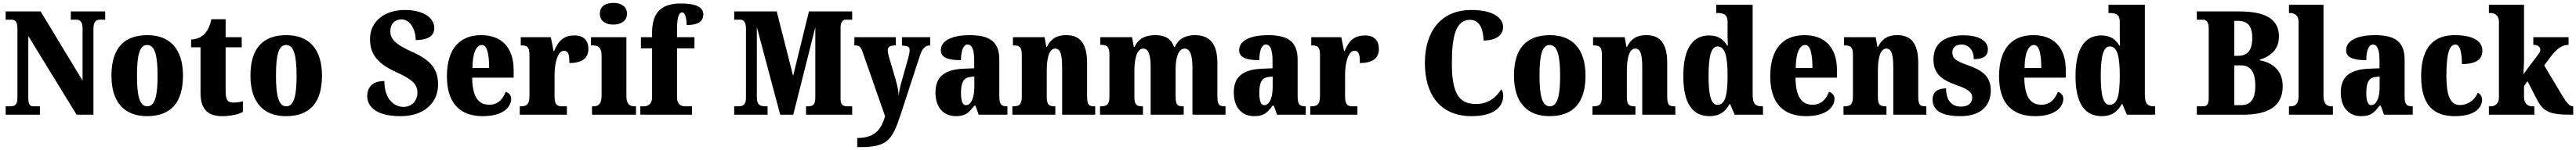

<svg xmlns="http://www.w3.org/2000/svg" viewBox="-20 -793 17755 1037"><path d="M19 0H255V-58H217C187 -58 175 -65 175 -120V-544L508 0H624V-594C624 -641 641 -657 668 -657H705V-714H468V-657H507C530 -657 549 -643 549 -598V-236L260 -714H19V-657H56C79 -657 100 -650 100 -598V-120C100 -65 80 -58 48 -58H19Z M993 10C1156 10 1241 -82 1241 -270C1241 -458 1148 -550 996 -550C833 -550 748 -458 748 -270C748 -82 841 10 993 10ZM995 -58C942 -58 924 -131 924 -270C924 -410 941 -482 994 -482C1047 -482 1066 -410 1066 -270C1066 -131 1048 -58 995 -58Z M1511 10C1584 10 1633 -8 1654 -19V-93C1635 -87 1611 -84 1586 -84C1545 -84 1535 -108 1535 -165V-466H1646V-536H1535V-660H1437C1428 -617 1413 -586 1397 -567C1380 -546 1347 -520 1297 -520V-466H1362V-149C1362 -31 1420 10 1511 10Z M1951 10C2114 10 2199 -82 2199 -270C2199 -458 2106 -550 1954 -550C1791 -550 1706 -458 1706 -270C1706 -82 1799 10 1951 10ZM1953 -58C1900 -58 1882 -131 1882 -270C1882 -410 1899 -482 1952 -482C2005 -482 2024 -410 2024 -270C2024 -131 2006 -58 1953 -58Z M2741 10C2898 10 2999 -78 2999 -208C2999 -305 2960 -372 2826 -432C2694 -490 2670 -530 2670 -576C2670 -632 2704 -659 2747 -659C2810 -659 2845 -583 2845 -516C2940 -516 2973 -552 2973 -600C2973 -660 2912 -724 2769 -724C2634 -724 2530 -647 2530 -524C2530 -431 2568 -361 2701 -299C2797 -255 2857 -222 2857 -154C2857 -102 2823 -54 2761 -54C2699 -54 2629 -104 2629 -233C2570 -233 2511 -209 2511 -128C2511 -72 2551 10 2741 10Z M3307 10C3449 10 3503 -54 3503 -111C3503 -135 3486 -152 3465 -158C3445 -107 3412 -69 3351 -69C3275 -69 3236 -126 3234 -256H3520V-308C3520 -467 3435 -550 3296 -550C3146 -550 3060 -453 3060 -265C3060 -91 3140 10 3307 10ZM3351 -323H3236C3236 -426 3263 -482 3301 -482C3336 -482 3351 -423 3351 -323Z M3562 0H3887V-58H3855C3822 -58 3802 -66 3802 -125V-277C3802 -358 3824 -442 3866 -442C3899 -442 3904 -412 3904 -357C3982 -357 4035 -385 4035 -454C4035 -508 4008 -548 3939 -548C3870 -548 3829 -516 3799 -440H3795L3776 -536H3569V-479H3573C3612 -479 3629 -470 3629 -411V-130C3629 -67 3606 -58 3566 -58H3562Z M4207 -623C4258 -623 4301 -648 4301 -698C4301 -750 4258 -773 4207 -773C4154 -773 4114 -750 4114 -698C4114 -648 4154 -623 4207 -623ZM4060 0H4363V-58H4353C4320 -58 4297 -73 4297 -128V-536H4053V-479H4070C4101 -479 4126 -463 4126 -412V-131C4126 -74 4103 -58 4070 -58H4060Z M4393 0H4749V-58H4702C4682 -58 4646 -65 4646 -120V-459H4766V-536H4646V-589C4646 -679 4660 -707 4682 -707C4706 -707 4712 -650 4712 -620C4807 -620 4827 -656 4827 -694C4827 -729 4802 -769 4671 -769C4526 -769 4474 -694 4474 -567V-536H4397V-459H4474V-120C4474 -65 4434 -58 4418 -58H4393Z M5040 0H5270V-58H5263C5220 -58 5196 -65 5196 -120V-606L5357 0H5447L5599 -605V-121C5599 -73 5586 -58 5549 -58H5535V0H5853V-58H5816C5786 -58 5773 -73 5773 -109V-605C5773 -641 5791 -657 5806 -657H5853V-714H5555L5446 -268L5333 -714H5040V-657H5083C5102 -657 5121 -641 5121 -599V-115C5121 -72 5102 -58 5069 -58H5040Z M5888 161V224H5908C6096 224 6129 176 6188 -4L6320 -409C6336 -458 6356 -478 6388 -479H6391V-536H6196V-479L6201 -478C6235 -475 6249 -471 6249 -446C6249 -431 6243 -403 6239 -391L6187 -206C6182 -186 6177 -162 6174 -132C6172 -157 6166 -198 6153 -241L6107 -398C6102 -415 6098 -432 6098 -446C6098 -467 6112 -479 6150 -479H6154V-536H5868V-479H5873C5899 -479 5911 -473 5925 -433L6080 11C6053 99 6013 161 5888 161Z M6567 10C6630 10 6654 -9 6694 -62H6703L6725 0H6923V-58H6919C6879 -58 6867 -74 6867 -128V-381C6867 -506 6799 -550 6663 -550C6555 -550 6464 -519 6464 -446C6464 -397 6509 -377 6603 -377C6603 -447 6621 -485 6648 -485C6679 -485 6694 -449 6694 -374V-321L6622 -318C6492 -313 6427 -264 6427 -154C6427 -42 6490 10 6567 10ZM6637 -66C6613 -66 6603 -96 6603 -151C6603 -221 6619 -256 6668 -261L6695 -264V-191C6695 -116 6672 -66 6637 -66Z M6957 0H7253V-58H7250C7211 -58 7194 -67 7194 -122V-305C7194 -384 7208 -457 7252 -457C7291 -457 7300 -408 7300 -323V0H7528V-58H7524C7484 -58 7472 -67 7472 -128V-358C7472 -493 7423 -550 7329 -550C7251 -550 7217 -514 7195 -469H7191L7179 -536H6961V-479H6965C7004 -479 7022 -470 7022 -415V-125C7022 -67 7001 -58 6961 -58H6957Z M7561 0H7857V-58H7854C7815 -58 7798 -67 7798 -122V-305C7798 -385 7815 -457 7858 -457C7899 -457 7910 -408 7910 -323V0H8138V-58H8134C8095 -58 8082 -67 8082 -128V-316C8082 -392 8101 -457 8144 -457C8184 -457 8198 -408 8198 -323V0H8426V-58H8422C8383 -58 8370 -67 8370 -128V-358C8370 -493 8314 -550 8217 -550C8140 -550 8096 -515 8077 -468H8072C8052 -524 8011 -550 7944 -550C7858 -550 7821 -515 7799 -469H7794L7782 -536H7563V-483H7566C7605 -483 7626 -474 7626 -418V-125C7626 -67 7604 -58 7565 -58H7561Z M8623 10C8686 10 8710 -9 8750 -62H8759L8781 0H8979V-58H8975C8935 -58 8923 -74 8923 -128V-381C8923 -506 8855 -550 8719 -550C8611 -550 8520 -519 8520 -446C8520 -397 8565 -377 8659 -377C8659 -447 8677 -485 8704 -485C8735 -485 8750 -449 8750 -374V-321L8678 -318C8548 -313 8483 -264 8483 -154C8483 -42 8546 10 8623 10ZM8693 -66C8669 -66 8659 -96 8659 -151C8659 -221 8675 -256 8724 -261L8751 -264V-191C8751 -116 8728 -66 8693 -66Z M9010 0H9335V-58H9303C9270 -58 9250 -66 9250 -125V-277C9250 -358 9272 -442 9314 -442C9347 -442 9352 -412 9352 -357C9430 -357 9483 -385 9483 -454C9483 -508 9456 -548 9387 -548C9318 -548 9277 -516 9247 -440H9243L9224 -536H9017V-479H9021C9060 -479 9077 -470 9077 -411V-130C9077 -67 9054 -58 9014 -58H9010Z M10122 10C10300 10 10340 -73 10340 -131C10340 -146 10335 -166 10326 -175C10297 -130 10247 -74 10152 -74C10029 -74 9986 -156 9986 -358C9986 -547 10015 -656 10111 -656C10182 -656 10204 -580 10204 -513C10296 -513 10339 -554 10339 -606C10339 -671 10267 -724 10121 -724C9910 -724 9800 -575 9800 -358C9800 -137 9907 10 10122 10Z M10659 10C10822 10 10907 -82 10907 -270C10907 -458 10814 -550 10662 -550C10499 -550 10414 -458 10414 -270C10414 -82 10507 10 10659 10ZM10661 -58C10608 -58 10590 -131 10590 -270C10590 -410 10607 -482 10660 -482C10713 -482 10732 -410 10732 -270C10732 -131 10714 -58 10661 -58Z M10955 0H11251V-58H11248C11209 -58 11192 -67 11192 -122V-305C11192 -384 11206 -457 11250 -457C11289 -457 11298 -408 11298 -323V0H11526V-58H11522C11482 -58 11470 -67 11470 -128V-358C11470 -493 11421 -550 11327 -550C11249 -550 11215 -514 11193 -469H11189L11177 -536H10959V-479H10963C11002 -479 11020 -470 11020 -415V-125C11020 -67 10999 -58 10959 -58H10955Z M11762 10C11830 10 11872 -21 11899 -73H11904L11935 0H12130V-58H12122C12079 -58 12059 -75 12059 -137V-760H11808V-703H11816C11854 -703 11886 -696 11886 -642V-590C11886 -551 11886 -508 11888 -478H11883C11859 -518 11824 -548 11759 -548C11647 -548 11581 -460 11581 -267C11581 -75 11647 10 11762 10ZM11816 -68C11772 -68 11755 -135 11755 -268C11755 -400 11772 -472 11817 -472C11870 -472 11886 -400 11886 -269C11886 -136 11870 -68 11816 -68Z M12427 10C12569 10 12623 -54 12623 -111C12623 -135 12606 -152 12585 -158C12565 -107 12532 -69 12471 -69C12395 -69 12356 -126 12354 -256H12640V-308C12640 -467 12555 -550 12416 -550C12266 -550 12180 -453 12180 -265C12180 -91 12260 10 12427 10ZM12471 -323H12356C12356 -426 12383 -482 12421 -482C12456 -482 12471 -423 12471 -323Z M12685 0H12981V-58H12978C12939 -58 12922 -67 12922 -122V-305C12922 -384 12936 -457 12980 -457C13019 -457 13028 -408 13028 -323V0H13256V-58H13252C13212 -58 13200 -67 13200 -128V-358C13200 -493 13151 -550 13057 -550C12979 -550 12945 -514 12923 -469H12919L12907 -536H12689V-479H12693C12732 -479 12750 -470 12750 -415V-125C12750 -67 12729 -58 12689 -58H12685Z M13492 10C13630 10 13700 -61 13700 -168C13700 -270 13635 -309 13540 -343C13457 -372 13435 -390 13435 -431C13435 -466 13461 -485 13497 -485C13545 -485 13583 -450 13583 -384C13650 -384 13680 -407 13680 -453C13680 -501 13633 -549 13512 -549C13387 -549 13305 -496 13305 -383C13305 -284 13358 -242 13466 -204C13538 -178 13572 -159 13572 -118C13572 -85 13551 -56 13494 -56C13435 -56 13392 -94 13392 -182C13341 -182 13299 -162 13299 -106C13299 -41 13343 10 13492 10Z M14004 10C14146 10 14200 -54 14200 -111C14200 -135 14183 -152 14162 -158C14142 -107 14109 -69 14048 -69C13972 -69 13933 -126 13931 -256H14217V-308C14217 -467 14132 -550 13993 -550C13843 -550 13757 -453 13757 -265C13757 -91 13837 10 14004 10ZM14048 -323H13933C13933 -426 13960 -482 13998 -482C14033 -482 14048 -423 14048 -323Z M14465 10C14533 10 14575 -21 14602 -73H14607L14638 0H14833V-58H14825C14782 -58 14762 -75 14762 -137V-760H14511V-703H14519C14557 -703 14589 -696 14589 -642V-590C14589 -551 14589 -508 14591 -478H14586C14562 -518 14527 -548 14462 -548C14350 -548 14284 -460 14284 -267C14284 -75 14350 10 14465 10ZM14519 -68C14475 -68 14458 -135 14458 -268C14458 -400 14475 -472 14520 -472C14573 -472 14589 -400 14589 -269C14589 -136 14573 -68 14519 -68Z M15120 0H15437C15622 0 15712 -65 15712 -197C15712 -303 15646 -359 15554 -376V-381C15624 -402 15686 -448 15686 -540C15686 -665 15589 -714 15410 -714H15120V-657H15164C15181 -657 15202 -645 15202 -599V-115C15202 -77 15191 -58 15166 -58H15120ZM15402 -407H15378V-649H15401C15465 -649 15502 -620 15502 -531C15502 -442 15468 -407 15402 -407ZM15423 -66H15378V-341H15425C15490 -341 15523 -296 15523 -200C15523 -100 15486 -66 15423 -66Z M15755 0H16058V-58H16049C16017 -58 15993 -73 15993 -128V-760H15755V-703H15766C15779 -703 15821 -696 15821 -644V-128C15821 -73 15798 -58 15766 -58H15755Z M16252 10C16315 10 16339 -9 16379 -62H16388L16410 0H16608V-58H16604C16564 -58 16552 -74 16552 -128V-381C16552 -506 16484 -550 16348 -550C16240 -550 16149 -519 16149 -446C16149 -397 16194 -377 16288 -377C16288 -447 16306 -485 16333 -485C16364 -485 16379 -449 16379 -374V-321L16307 -318C16177 -313 16112 -264 16112 -154C16112 -42 16175 10 16252 10ZM16322 -66C16298 -66 16288 -96 16288 -151C16288 -221 16304 -256 16353 -261L16380 -264V-191C16380 -116 16357 -66 16322 -66Z M16899 10C17044 10 17086 -54 17086 -105C17086 -125 17075 -142 17057 -152C17036 -104 16992 -67 16932 -67C16866 -67 16840 -135 16840 -267C16840 -435 16864 -485 16903 -485C16936 -485 16947 -422 16947 -350C17070 -350 17088 -402 17088 -444C17088 -498 17041 -550 16897 -550C16768 -550 16666 -483 16666 -266C16666 -58 16759 10 16899 10Z M17133 0H17446V-58H17429C17415 -58 17375 -66 17375 -122V-198L17399 -232L17463 -107C17509 -19 17552 0 17702 0H17714V-58H17710C17688 -58 17665 -87 17632 -143L17514 -341L17558 -400C17603 -460 17641 -483 17682 -483V-536H17439V-483C17468 -483 17487 -469 17487 -452C17487 -447 17489 -437 17478 -424L17370 -279C17372 -294 17375 -344 17375 -378V-760H17133V-703H17147C17160 -703 17202 -696 17202 -644V-120C17202 -65 17161 -58 17147 -58H17133Z"/></svg>

Font: Noto Serif Myanmar Condensed Black
Style: Regular
Weight: 900
Width: 3
Designer: Ben Mitchell and the Monotype Design Team
Foundry: Monotype Imaging Inc.
Version: Version 2.106